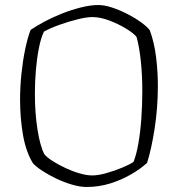

<svg xmlns="http://www.w3.org/2000/svg" viewBox="-20 -745 709 765"><path d="M325 0Q299 0 266.5 -9.5Q234 -19 203 -34Q172 -49 147 -65.5Q122 -82 111 -95Q83 -141 71.5 -208Q60 -275 60 -348Q60 -400 65.5 -452Q71 -504 80.5 -549.5Q90 -595 102 -626Q124 -641 156.5 -658.5Q189 -676 227 -691Q265 -706 303 -715.5Q341 -725 372 -725Q396 -725 426.5 -715Q457 -705 488 -689Q519 -673 543 -655.5Q567 -638 577 -624Q595 -575 602 -516.5Q609 -458 609 -404Q609 -315 596 -232Q583 -149 566 -96Q541 -73 503.5 -51Q466 -29 420.5 -14.5Q375 0 325 0ZM347 -46Q372 -46 405 -55.5Q438 -65 468 -77.5Q498 -90 512 -100Q523 -127 531 -171.5Q539 -216 543 -271Q547 -326 547 -383Q547 -446 541 -502.5Q535 -559 524 -598Q512 -613 481.5 -631.5Q451 -650 415 -663.5Q379 -677 348 -677Q325 -677 289 -668Q253 -659 216.5 -646Q180 -633 155 -619Q143 -594 135 -553.5Q127 -513 123 -466Q119 -419 119 -372Q119 -294 129.5 -228Q140 -162 157 -130Q168 -117 191 -102.5Q214 -88 242 -75Q270 -62 298 -54Q326 -46 347 -46Z"/></svg>

Font: Texturina 72pt Thin
Style: Regular
Weight: 100
Designer: Guillermo Torres Carreño
Foundry: Omnibus-Type
Version: Version 1.002; ttfautohint (v1.8.3)